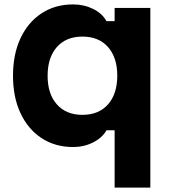

<svg xmlns="http://www.w3.org/2000/svg" viewBox="-20 -651 790 871"><path d="M500 200V-60H463Q444 -26 402.5 -5Q361 16 312 16Q230 16 168.5 -24.5Q107 -65 73 -137.5Q39 -210 39 -307Q39 -405 73 -477.5Q107 -550 168.5 -590.5Q230 -631 312 -631Q361 -631 402.5 -610.5Q444 -590 463 -555H500V-615H662V200ZM354 -130Q428 -130 470 -177.5Q512 -225 512 -308Q512 -390 470 -437.5Q428 -485 354 -485Q280 -485 238 -437.5Q196 -390 196 -307Q196 -225 238 -177.5Q280 -130 354 -130Z"/></svg>

Font: Martian Mono SemiExpanded
Style: Bold
Weight: 700
Width: 6
Designer: Roman Shamin
Foundry: Evil Martians
Version: Version 1.000